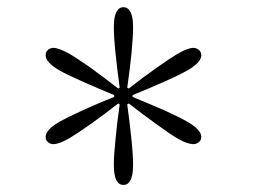

<svg xmlns="http://www.w3.org/2000/svg" viewBox="-20 -840 701 531"><path d="M321.4 -328.6C339 -328.6 348.1 -347.1 348.1 -384.3C348.1 -400 346.7 -424.3 343.3 -456.7C340 -488.6 336.2 -520 331.9 -551L336.2 -553.8C362.4 -533.3 388.1 -514.3 413.8 -495.7C439.5 -477.1 459 -463.8 472.4 -456.2C490 -446.2 504.3 -441.4 514.8 -441.4C520.5 -441.4 525.7 -443.3 530 -447.1C534.3 -450.5 536.7 -455.2 536.7 -461.4C536.7 -474.3 524.3 -488.1 499 -502.9C485.2 -511 463.8 -521.4 434.8 -534.8C405.2 -547.6 375.7 -560 346.7 -571.9V-577.1C377.1 -589 406.7 -601.9 435.7 -614.8C464.8 -627.6 485.7 -638.1 499 -645.7C524.3 -660.5 536.7 -674.3 536.7 -687.1C536.7 -693.3 534.3 -698.1 530 -701.9C525.7 -705.7 520.5 -707.6 514.8 -707.6C504.8 -707.6 491 -702.4 472.4 -691.9C458.6 -683.8 439 -671 412.9 -652.4C386.7 -633.8 361 -614.8 336.2 -595.2L331.9 -597.6C336.7 -630 340.5 -661.9 343.8 -693.8C346.7 -725.2 348.1 -748.6 348.1 -764.3C348.1 -801.4 339 -820 321.4 -820C303.8 -820 294.8 -801.4 294.8 -764.3C294.8 -748.6 296.2 -724.3 299.5 -692.4C302.9 -660.5 306.7 -628.6 311 -597.6L306.7 -595.2C280.5 -615.7 254.8 -635.2 229 -653.8C202.9 -671.9 183.3 -684.8 170 -692.4C151.4 -702.4 137.6 -707.6 127.6 -707.6C121.9 -707.6 117.1 -705.7 112.9 -702.4C108.6 -698.6 106.2 -693.3 106.2 -687.1C106.2 -674.3 118.6 -660.5 143.8 -645.7C157.6 -637.6 179.5 -627.1 208.6 -614.3C237.6 -601.4 266.7 -589 295.7 -577.1V-571.9C265.2 -560 235.7 -547.1 207.1 -534.3C178.1 -521 157.1 -510.5 143.8 -502.9C118.6 -488.1 106.2 -474.3 106.2 -461.4C106.2 -455.2 108.1 -450.5 112.4 -447.1C116.7 -443.3 121.4 -441.4 127.6 -441.4C138.1 -441.4 152.4 -446.7 170 -456.7C183.8 -464.8 204.3 -478.1 230.5 -496.7C256.7 -515.2 281.9 -534.3 306.7 -553.8L311 -551C306.2 -518.6 302.4 -486.7 299.5 -455.2C296.2 -423.3 294.8 -400 294.8 -384.3C294.8 -347.1 303.8 -328.6 321.4 -328.6Z"/></svg>

Font: Pinar Light
Style: Regular
Weight: 300
Designer: Amin Abedi
Version: Version 2.00;September 9, 2021;FontCreator 13.0.0.2683 64-bi